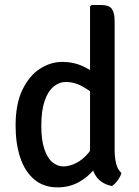

<svg xmlns="http://www.w3.org/2000/svg" viewBox="-20 -756 570 788"><path d="M450.5 -140.5Q450.5 -111.5 456.2 -86Q462 -60.5 478.5 -46Q474.5 -32 463.2 -16.2Q452 -0.5 439.5 7.5Q390.5 -2.5 370 -39.5Q349.5 -76.5 349.5 -124.5V-729L355.5 -735.5H395Q427 -735.5 438.8 -719.8Q450.5 -704 450.5 -669.5ZM44 -241Q44 -330 72.2 -388Q100.5 -446 144.2 -474Q188 -502 235.5 -502Q283.5 -502 323.5 -482.5Q363.5 -463 398.5 -437.5L387 -355.5Q358 -378 322.8 -398.8Q287.5 -419.5 250 -419.5Q222.5 -419.5 199.5 -400.2Q176.5 -381 163 -341.2Q149.5 -301.5 149.5 -240Q149.5 -181 162 -144Q174.5 -107 195.2 -90Q216 -73 240 -73Q265 -73 292.5 -86.8Q320 -100.5 343.5 -129Q367 -157.5 380 -202L401 -125.5Q391.5 -92 365.5 -60Q339.5 -28 301.5 -7.5Q263.5 13 216 13Q159.5 13 121 -19.2Q82.5 -51.5 63.2 -108.8Q44 -166 44 -241Z"/></svg>

Font: Signika
Style: Regular
Weight: 400
Designer: Anna Giedry
Foundry: Anna Giedry
Version: Version 2.001